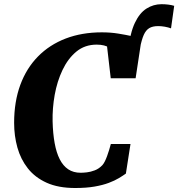

<svg xmlns="http://www.w3.org/2000/svg" viewBox="-20 -910 871 938"><path d="M635.5 -604 607 -665.5Q615.5 -749 638.8 -798Q662 -847 695.8 -868.2Q729.5 -889.5 769 -889.5Q786 -889.5 802.2 -887.5Q818.5 -885.5 831 -881.5L815.5 -771.5Q802 -776.5 785.2 -779.5Q768.5 -782.5 753 -782.5Q725.5 -782.5 709 -772.5Q692.5 -762.5 682.2 -739.2Q672 -716 664 -675.5ZM347 8.5Q265 8.5 208 -17.2Q151 -43 116 -87.5Q81 -132 65 -189.2Q49 -246.5 49 -310Q49 -413 79 -494.8Q109 -576.5 165.5 -634Q222 -691.5 301 -721.8Q380 -752 477.5 -752Q520 -752 557 -746Q594 -740 623.8 -733.5Q653.5 -727 672.5 -725L642.5 -527.5H521L503 -683Q496 -686 488 -688Q480 -690 471.2 -691Q462.5 -692 452.5 -692Q394.5 -692 353.2 -658Q312 -624 285.5 -568.2Q259 -512.5 247.2 -446.5Q235.5 -380.5 237 -317Q238.5 -257.5 247 -210.8Q255.5 -164 271.8 -132Q288 -100 313.2 -83Q338.5 -66 374 -66Q386 -66 404.2 -68Q422.5 -70 443 -77.8Q463.5 -85.5 480.5 -103.5Q487 -111 492.8 -122.8Q498.5 -134.5 503.5 -148.5Q508.5 -162.5 513.2 -177.5Q518 -192.5 521.5 -206.5H617.5L595 -62Q581 -52 560.8 -39.8Q540.5 -27.5 511.2 -16.5Q482 -5.5 441.8 1.5Q401.5 8.5 347 8.5Z"/></svg>

Font: Merriweather 28pt Black
Style: Italic
Weight: 900
Italic angle: -7.8°
Version: Version 2.101